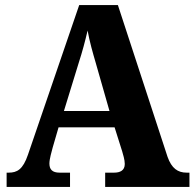

<svg xmlns="http://www.w3.org/2000/svg" viewBox="-20 -734 764 754"><path d="M6 0H255V-56H214C185 -56 174 -69 174 -92C174 -110 183 -139 187 -155L210 -234H430L460 -139C463 -128 470 -107 470 -90C470 -64 451 -56 428 -56H393V0H724V-56H713C678 -56 654 -73 638 -118L443 -714H291L90 -127C70 -68 47 -56 14 -56H6ZM231 -298 290 -490C303 -530 314 -571 324 -614C332 -570 344 -528 356 -487L410 -298Z"/></svg>

Font: Noto Serif Devanagari SemiCondensed ExtraBold
Style: Regular
Weight: 800
Width: 4
Designer: Universal Thirst, Indian Type Foundry and the Monotype Design Team
Foundry: Monotype Imaging Inc.
Version: Version 2.004